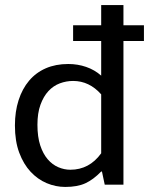

<svg xmlns="http://www.w3.org/2000/svg" viewBox="-20 -730 589 759"><path d="M380 -710H468V-630H549V-568H468V0H394L383 -52H380Q349 -20 317.5 -5.5Q286 9 238 9Q200 9 164.5 -6Q129 -21 101 -51Q73 -81 56 -126.5Q39 -172 39 -234Q39 -289 53.5 -334Q68 -379 95 -411Q122 -443 161 -460Q200 -477 250 -477Q287 -477 320.5 -465.5Q354 -454 380 -431V-568H269V-630H380ZM380 -357Q333 -410 269 -410Q242 -410 216.5 -400.5Q191 -391 171.5 -370Q152 -349 140 -316Q128 -283 128 -237Q128 -189 139 -155.5Q150 -122 168.5 -100.5Q187 -79 210.5 -69Q234 -59 258 -59Q333 -59 380 -124Z"/></svg>

Font: Mukta Mahee
Style: Regular
Weight: 400
Designer: Shuchita Grover, Noopur Datye, Girish Dalvi, Yashodeep Gholap
Foundry: Ek Type
Version: Version 2.538;PS 1.000;hotconv 16.6.51;makeotf.lib2.5.65220;